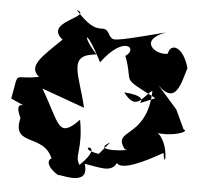

<svg xmlns="http://www.w3.org/2000/svg" viewBox="-94 -801 898 864"><g transform="rotate(5 355.0 -368.5)"><path d="M703 -339 614 -440C699 -355 716 -462 737 -528C711 -623 652 -638 643 -585C590 -573 503 -634 627 -680C371 -613 396 -624 376 -643C342 -712 332 -617 218 -746C298 -721 71 -682 166 -607C78 -522 22 -475 75 -431C-44 -406 -14 -461 -41 -323L141 -241C0 -321 -26 -313 8 -239C-26 -97 139 -192 171 -44C193 -98 97 -60 202 4C181 -13 351 55 314 -59C381 -50 435 -28 458 -75C483 -44 585 -94 663 -139C679 -31 690 -245 585 -240C654 -201 782 -243 744 -252ZM373 -109C244 -130 415 -172 291 -52C263 -94 301 -115 276 -255C183 -159 185 -228 95 -380L289 -310C253 -463 193 -543 324 -554C250 -632 261 -681 343 -520C442 -655 510 -595 454 -559C503 -429 434 -469 605 -381C457 -319 630 -383 463 -395C526 -311 549 -388 589 -413C583 -191 420 -230 488 -140C540 -138 325 -112 420 -165Z"/></g></svg>

Font: Asimov Silicon
Style: Regular
Weight: 400
Designer: Google
Version: Version 2.000980; 2014